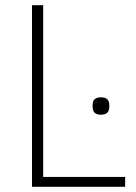

<svg xmlns="http://www.w3.org/2000/svg" viewBox="-20 -718 524 738"><path d="M461 0H103V-698H146V-38H461ZM336 -307V-315Q336 -344 368 -344Q400 -344 400 -315V-307Q400 -277 368 -277Q336 -277 336 -307Z"/></svg>

Font: Anuphan ExtraLight
Style: Regular
Weight: 200
Designer: Cadson Demak
Version: Version 3.001